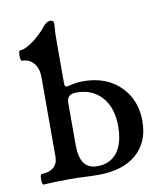

<svg xmlns="http://www.w3.org/2000/svg" viewBox="-74 -688 658 753"><g transform="rotate(-10 255.0 -311.0)"><path d="M39 3Q35 3 33.5 -7.5Q32 -18 33.5 -28.5Q35 -39 39 -39Q69 -39 86.5 -54Q104 -69 104 -96V-415Q104 -448 86.5 -469Q69 -490 39 -490Q36 -490 34.5 -500.5Q33 -511 34.5 -521Q36 -531 39 -531Q53 -531 72.5 -542Q92 -553 112 -570.5Q132 -588 147 -607Q161 -625 176 -625Q190 -625 190 -610Q188 -588 187.5 -572.5Q187 -557 187 -529V-375Q187 -364 191 -361Q195 -358 207 -362Q234 -369 262 -369Q323 -369 368 -344.5Q413 -320 438.5 -276.5Q464 -233 464 -175Q464 -91 409.5 -44Q355 3 258 3Q230 3 202.5 1.5Q175 0 147 0Q93 0 39 3ZM259 -31Q311 -31 339 -67.5Q367 -104 367 -172Q367 -245 329.5 -287.5Q292 -330 230 -330Q208 -330 199 -321.5Q190 -313 190 -294V-127Q190 -31 259 -31Z"/></g></svg>

Font: Junicode Two Beta Condensed Medium
Style: Regular
Weight: 500
Width: 3
Designer: Peter S. Baker
Foundry: Briery Creek Software
Version: Version 1.053; ttfautohint (v1.8.4)